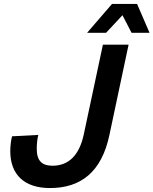

<svg xmlns="http://www.w3.org/2000/svg" viewBox="-20 -936 777 972"><path d="M421 -770H517L600 -859L646 -770H737L674 -916H547ZM233 16C387 16 494 -63 534 -253L631 -710H501L404 -255C381 -148 326 -97 246 -97C195 -97 166 -119 166 -183C166 -205 169 -236 174 -253L41 -246C36 -228 32 -197 32 -171C32 -52 103 16 233 16Z"/></svg>

Font: Geist SemiBold
Style: Italic
Weight: 600
Italic angle: -12°
Designer: Basement.studio, Andrés Briganti, Mateo Zaragoza
Foundry: Basement.studio, Vercel, Andrés Briganti, Guido Ferreyra, Mateo Zaragoza
Version: Version 1.500